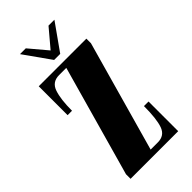

<svg xmlns="http://www.w3.org/2000/svg" viewBox="-214 -719 771 771"><g transform="rotate(-45 171.0 -334.0)"><path d="M34 0V-26L166.5 -497.5H125.5Q86 -497.5 73.5 -460.8Q61 -424 61 -359.5H36V-523.5H306.5V-497.5L174 -26H215Q253.5 -26 266 -61Q278.5 -96 278.5 -168.5H304.5V0ZM154.5 -554.5 74 -668H107L171.5 -591.5L236 -668H269.5L189 -554.5Z"/></g></svg>

Font: Imbue 50pt ExtraBold
Style: Regular
Weight: 800
Designer: Tyler Finck
Foundry: Etcetera Type Company
Version: Version 1.102; ttfautohint (v1.8.3)